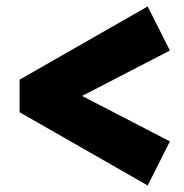

<svg xmlns="http://www.w3.org/2000/svg" viewBox="-20 -552 565 588"><path d="M432.3 16 40 -208.3V-308L432.3 -532.3L500.3 -397.3L164 -223.3V-293L500.3 -119Z"/></svg>

Font: Lexend Medium
Style: Regular
Weight: 500
Designer: Bonnie Shaver-Troup, Thomas Jockin
Foundry: Lexend
Version: Version 1.005